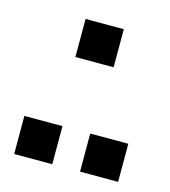

<svg xmlns="http://www.w3.org/2000/svg" viewBox="-73 -475 475 535"><g transform="rotate(15 165.0 -207.5)"><path d="M205.1 0V-109.9H314.9V0ZM15.1 0V-109.9H125V0ZM109.9 -305.2V-415H220.2V-305.2Z"/></g></svg>

Font: Horta
Style: Regular
Weight: 600
Width: 3
Version: Version 0.11